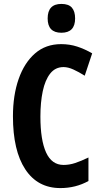

<svg xmlns="http://www.w3.org/2000/svg" viewBox="-20 -1042 518 979"><path d="M304 -700Q262 -700 236 -667Q210 -634 198 -577Q186 -520 186 -448Q186 -328 215 -264.5Q244 -201 304 -201Q334 -201 364 -211Q394 -221 431 -239V-119Q366 -83 288 -83Q172 -83 109 -178.5Q46 -274 46 -449Q46 -556 75 -639Q104 -722 158.5 -769.5Q213 -817 292 -817Q335 -817 373.5 -804.5Q412 -792 450 -770L412 -656Q382 -675 354.5 -687.5Q327 -700 304 -700ZM293 -1022Q330 -1022 346.5 -1003Q363 -984 363 -948Q363 -875 293 -875Q223 -875 223 -948Q223 -1022 293 -1022Z"/></svg>

Font: Noto Sans Kannada UI ExtraCondensed
Style: Bold
Weight: 700
Width: 2
Designer: Jelle Bosma - Monotype Design Team
Foundry: Monotype Imaging Inc.
Version: Version 2.005; ttfautohint (v1.8.4.7-5d5b)